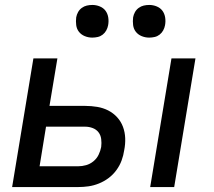

<svg xmlns="http://www.w3.org/2000/svg" viewBox="-20 -756 865 776"><path d="M587 0 673 -520H770L684 0ZM29 0 115 -520H212L180 -328H325Q349 -328 373 -324Q397 -320 417.5 -309.5Q438 -299 453.5 -282Q469 -265 477 -243.5Q485 -222 486 -198Q487 -174 482 -149Q479 -128 471.5 -107.5Q464 -87 450.5 -68.5Q437 -50 419 -36.5Q401 -23 380 -14.5Q359 -6 338 -3Q317 0 296 0ZM296 -84Q312 -84 328 -88.5Q344 -93 357.5 -104Q371 -115 378.5 -130.5Q386 -146 389 -162Q391 -178 389 -194Q387 -210 378 -221.5Q369 -233 354.5 -238.5Q340 -244 324 -244H166L140 -84ZM583 -604Q567 -604 552.5 -610Q538 -616 529 -627.5Q520 -639 518 -654.5Q516 -670 518 -686Q520 -697 525.5 -707Q531 -717 540.5 -724Q550 -731 561 -733.5Q572 -736 583 -736Q599 -736 613.5 -730Q628 -724 636.5 -712.5Q645 -701 647.5 -685.5Q650 -670 647 -654Q645 -643 639.5 -633Q634 -623 625 -616Q616 -609 605 -606.5Q594 -604 583 -604ZM353 -604Q337 -604 322.5 -610Q308 -616 299 -627.5Q290 -639 288 -654.5Q286 -670 288 -686Q290 -697 295.5 -707Q301 -717 310.5 -724Q320 -731 331 -733.5Q342 -736 353 -736Q369 -736 383.5 -730Q398 -724 406.5 -712.5Q415 -701 417.5 -685.5Q420 -670 417 -654Q415 -643 409.5 -633Q404 -623 395 -616Q386 -609 375 -606.5Q364 -604 353 -604Z"/></svg>

Font: Iosevka Custom Medium Oblique
Style: Regular
Weight: 500
Italic angle: -9°
Designer: Belleve Invis
Foundry: Belleve Invis
Version: Version 27.0.1